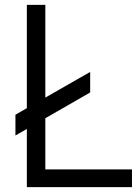

<svg xmlns="http://www.w3.org/2000/svg" viewBox="-20 -770 578 790"><path d="M523 -73V0H90.5V-239.5L43.5 -212.5V-298L90.5 -325V-750H166.5V-368.5L351 -474V-389.5L166.5 -283.5V-73Z"/></svg>

Font: Russisch Sans
Style: Regular
Weight: 400
Designer: Michael Sharanda (font) & Cristiano Sobral (main changes)
Foundry: Michael Sharanda
Version: Version 2.00;October 25, 2020;FontCreator 13.0.0.2681 64-bit